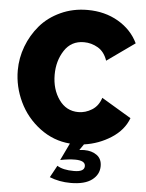

<svg xmlns="http://www.w3.org/2000/svg" viewBox="-61 -762 778 1024"><g transform="rotate(5 328.0 -250.5)"><path d="M243 192 278 128Q309 148 368 148Q424 148 424 117Q424 87 369 87Q335 87 290 96L334 4Q245 -3 172.5 -57.5Q100 -112 61.5 -193Q23 -274 23 -361Q23 -427 46.5 -489.5Q70 -552 113 -602.5Q156 -653 222 -683.5Q288 -714 366 -714Q459 -714 531 -672Q603 -630 637 -559L488 -453Q472 -500 437 -520.5Q402 -541 362 -541Q294 -541 257.5 -485Q221 -429 221 -355Q221 -277 260 -222Q299 -167 364 -167Q402 -167 436.5 -188.5Q471 -210 485 -254L644 -159Q620 -94 554 -51.5Q488 -9 409 2L387 34Q403 32 414 32Q454 32 481 51.5Q508 71 508 110Q508 155 469.5 184Q431 213 356 213Q295 213 243 192Z"/></g></svg>

Font: Raleway
Style: Heavy
Weight: 900
Designer: Matt McInerney, Pablo Impallari, Rodrigo Fuenzalida
Foundry: Matt McInerney, Pablo Impallari, Rodrigo Fuenzalida
Version: Version 2.001